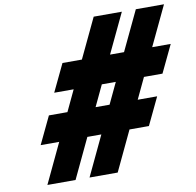

<svg xmlns="http://www.w3.org/2000/svg" viewBox="-91 -933 1060 1041"><g transform="rotate(-10 439.5 -412.5)"><path d="M345 -204H422L318.4 15H473.4L577 -204H683.9L755.9 -355H648.9L703.7 -471H805.7L877.7 -622H775.6L879 -840H724L620.6 -622H543.6L647 -840H492L388.6 -622H281.7L209.6 -471H316.7L261.9 -355H159.9L87.9 -204H190L86.4 15H241.4ZM493.9 -355H416.9L471.7 -471H548.7Z"/></g></svg>

Font: Hussar Nova
Style: 96
Weight: 700
Foundry: Cannot Into Space Fonts
Version: Version 0.99